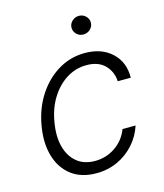

<svg xmlns="http://www.w3.org/2000/svg" viewBox="-111 -814 778 909"><g transform="rotate(-15 278.0 -359.5)"><path d="M249.6 11.4Q175.8 11.4 127.8 -25.2Q79.9 -61.8 60.9 -125.5Q41.9 -189.3 55.4 -270.2Q68.9 -352.6 109.7 -416.4Q150.6 -480.1 210.8 -516.5Q271 -552.9 342.3 -552.9Q424.4 -552.9 474.3 -506.2Q524.1 -459.5 522.7 -383.5H458.8Q456.3 -430.8 424.7 -463.1Q393.1 -495.4 334.9 -495.4Q282 -495.4 236.9 -467.2Q191.8 -438.9 160.7 -388.7Q129.6 -338.4 119 -272.4Q107.6 -206 121.1 -155Q134.6 -104 169.6 -75.3Q204.5 -46.5 258.2 -46.5Q312.9 -46.5 357.6 -76.9Q402.3 -107.2 422.2 -159.1H486.2Q470.2 -109.7 435.9 -71.2Q401.6 -32.7 354 -10.7Q306.5 11.4 249.6 11.4ZM359.7 -639.2Q339.8 -639.2 326.2 -652.9Q312.5 -666.5 312.9 -685.7Q313.6 -703.8 327.6 -717Q341.6 -730.1 360.8 -730.1Q380.7 -730.1 394.5 -716.4Q408.4 -702.8 407.7 -683.6Q407.3 -665.5 393.1 -652.3Q378.9 -639.2 359.7 -639.2Z"/></g></svg>

Font: Inter Light  BETA
Style: Italic
Weight: 300
Italic angle: 9.39999°
Designer: Rasmus Andersson
Foundry: rsms
Version: Version 3.011;git-f93a4a705